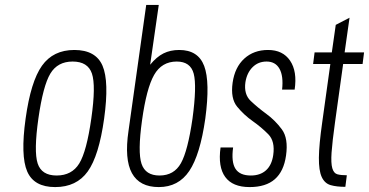

<svg xmlns="http://www.w3.org/2000/svg" viewBox="-20 -750 1499 780"><path d="M84 -268Q63 -117 90.5 -53.5Q118 10 204 10Q291 10 336.5 -53.5Q382 -117 403 -268Q424 -419 396.5 -483Q369 -547 282 -547Q196 -547 150.5 -483Q105 -419 84 -268ZM136 -269Q155 -402 184.5 -451Q214 -500 275 -500Q337 -500 353.5 -451Q370 -402 351 -269Q332 -135 302 -86Q272 -37 210 -37Q149 -37 133 -86Q117 -135 136 -269Z M502 -218Q485 -103 516 -46.5Q547 10 625 10Q705 10 749 -55.5Q793 -121 814 -268Q834 -417 809.5 -482Q785 -547 708 -547Q672 -547 644 -533Q616 -519 590 -487L625 -730H574ZM557 -261Q575 -391 606 -445.5Q637 -500 698 -500Q754 -500 767 -450.5Q780 -401 762 -268Q743 -137 715 -87Q687 -37 628 -37Q571 -37 555 -84.5Q539 -132 557 -261Z M1142 -118Q1152 -188 1125 -224.5Q1098 -261 1062.5 -287Q1027 -313 998.5 -340Q970 -367 977 -416Q983 -454 1006 -477Q1029 -500 1063 -500Q1099 -500 1115.5 -470.5Q1132 -441 1126 -386H1177Q1188 -460 1158.5 -503.5Q1129 -547 1069 -547Q1011 -547 972.5 -512Q934 -477 925 -414Q916 -350 943.5 -316.5Q971 -283 1006.5 -258Q1042 -233 1070 -204.5Q1098 -176 1090 -120Q1084 -79 1060.5 -58Q1037 -37 999 -37Q954 -37 936.5 -64.5Q919 -92 927 -151H876Q865 -72 895 -31Q925 10 994 10Q1060 10 1096.5 -22Q1133 -54 1142 -118Z M1258 -537 1252 -490H1322L1289 -253Q1276 -162 1275.5 -109.5Q1275 -57 1287 -31Q1299 -5 1323 2Q1347 9 1383 9L1389 -38Q1365 -38 1350.5 -42Q1336 -46 1330 -66.5Q1324 -87 1327 -130.5Q1330 -174 1341 -253L1374 -490H1453L1459 -537H1380L1400 -678L1344 -649L1328 -537Z"/></svg>

Font: Secuela ExtLt
Style: Italic
Weight: 200
Italic angle: -8°
Designer: Fernando Haro
Foundry: deFharo
Version: Version 1.704